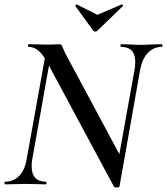

<svg xmlns="http://www.w3.org/2000/svg" viewBox="-20 -822 744 856"><path d="M108 -613Q105 -613 105 -619Q105 -625 108 -625L150 -624Q164 -623 188 -623Q209 -623 224 -624Q239 -625 245 -625Q251 -625 254 -621.5Q257 -618 261 -607Q266 -594 277 -573L519 -122L513 8Q512 14 498 14Q491 14 488 10L191 -543Q170 -582 150 -597.5Q130 -613 108 -613ZM3 -12Q40 -12 65.5 -38Q91 -64 99 -113L187 -602L211 -600L124 -113Q121 -97 121 -82Q121 -12 185 -12Q187 -12 187 -6Q187 0 185 0Q161 0 148 -1L94 -2L45 -1Q30 0 3 0Q0 0 0 -6Q0 -12 3 -12ZM496 -45 580 -512Q583 -530 583 -545Q583 -613 520 -613Q517 -613 517 -619Q517 -625 520 -625L555 -624Q587 -622 610 -622Q627 -622 661 -624L702 -625Q704 -625 704 -619Q704 -613 702 -613Q665 -613 639.5 -586.5Q614 -560 605 -512L513 8ZM316 -796Q316 -798 318.5 -800.5Q321 -803 323 -802L414 -756L522 -802H523Q526 -802 528 -799.5Q530 -797 528 -795L414 -685Q410 -681 404 -681Q399 -681 396 -685L316 -795Z"/></svg>

Font: Cormorant Infant SemiBold
Style: Italic
Weight: 600
Italic angle: -10°
Designer: Christian Thalmann (Catharsis Fonts)
Foundry: Catharsis Fonts
Version: Version 4.000